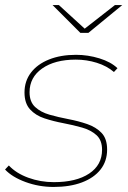

<svg xmlns="http://www.w3.org/2000/svg" viewBox="-23 -737 506 760"><path d="M189 3Q131 3 78 -16.5Q25 -36 -3 -66L12 -82Q41 -51 89 -33.5Q137 -16 190 -16Q279 -16 330 -50Q381 -84 381 -144Q381 -182 359 -202Q337 -222 302 -232Q267 -242 227.5 -249.5Q188 -257 153 -268.5Q118 -280 96 -304Q74 -328 74 -371Q74 -416 99.5 -449.5Q125 -483 171 -501.5Q217 -520 278 -520Q325 -520 370.5 -506Q416 -492 442 -467L428 -452Q400 -476 360 -488.5Q320 -501 277 -501Q194 -501 144 -466Q94 -431 94 -372Q94 -334 116 -313.5Q138 -293 173 -283Q208 -273 247.5 -265.5Q287 -258 322 -246Q357 -234 379 -211Q401 -188 401 -145Q401 -99 375 -66Q349 -33 301.5 -15Q254 3 189 3ZM295 -607 185 -717H210L315 -621H309L432 -717H461L327 -607Z"/></svg>

Font: Montserrat Thin Thin
Style: Italic
Weight: 250
Italic angle: -11.3°
Version: Version 9.000